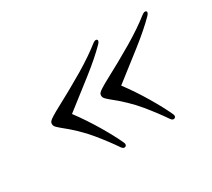

<svg xmlns="http://www.w3.org/2000/svg" viewBox="-74 -519 618 561"><g transform="rotate(-30 234.5 -238.0)"><path d="M58.5 -250Q60 -254.5 65.8 -258.8Q71.5 -263 87 -272Q155.5 -308.5 202 -336.2Q248.5 -364 280 -389Q290.5 -397.5 295.5 -393Q300 -388.5 290.5 -379Q263 -351 217.2 -315Q171.5 -279 123.5 -242Q151.5 -204.5 175.5 -164Q199.5 -123.5 213 -94Q217 -85 211.5 -81.5Q205 -77.5 198.5 -86Q178 -116.5 148.2 -152.8Q118.5 -189 73 -225Q62 -234 59.5 -239Q57 -244 58.5 -250ZM224.5 -250Q226 -254.5 231.8 -258.8Q237.5 -263 253 -272Q321.5 -308.5 368 -336.2Q414.5 -364 446 -389Q456.5 -397.5 461.5 -393Q466 -388.5 456.5 -379Q429 -351 383.2 -315Q337.5 -279 289.5 -242Q317.5 -204.5 341.5 -164Q365.5 -123.5 379 -94Q383 -85 377.5 -81.5Q371 -77.5 364.5 -86Q344 -116.5 314.2 -152.8Q284.5 -189 239 -225Q228 -234 225.5 -239Q223 -244 224.5 -250Z"/></g></svg>

Font: Fraunces 72pt S000 Light
Style: Italic
Weight: 300
Italic angle: -16°
Version: Version 1.000; ttfautohint (v1.8.3)